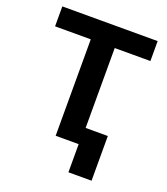

<svg xmlns="http://www.w3.org/2000/svg" viewBox="-156 -816 956 1096"><g transform="rotate(20 321.5 -268.0)"><path d="M32.2 -707H611.3V-585.9H394.5V-100.6H529.3V170.9H388.7V0H249V-585.9H32.2Z"/></g></svg>

Font: Pretendard
Style: Bold
Weight: 700
Designer: Base glyphs from Inter by Rasmus Andersson; Hangeul glyphs from Noto Sans CJK(Source Han Sans) by Jang Soo-young and Kan
Foundry: Kil Hyung-jin
Version: Version 1.309